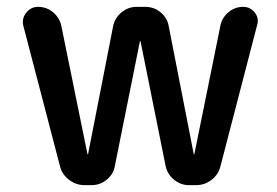

<svg xmlns="http://www.w3.org/2000/svg" viewBox="-20 -540 809 560"><path d="M155 -55 48 -465Q43 -486 56.5 -503Q70 -520 91 -520Q116 -520 135 -504Q154 -488 159 -464L235 -91Q235 -90 236 -90Q237 -90 237 -91L310 -464Q315 -488 334.5 -504Q354 -520 378 -520H404Q429 -520 448.5 -504Q468 -488 472 -464L545 -91Q545 -90 546 -90Q547 -90 547 -91L623 -466Q628 -489 646.5 -504.5Q665 -520 689 -520Q710 -520 723 -503.5Q736 -487 730 -467L623 -55Q617 -31 597 -15.5Q577 0 552 0H531Q507 0 487.5 -16Q468 -32 463 -56L390 -419Q390 -420 389 -420Q388 -420 388 -419L315 -56Q311 -32 291.5 -16Q272 0 247 0H226Q202 0 181.5 -15.5Q161 -31 155 -55Z"/></svg>

Font: Rounded Mplus 1c Medium
Style: Regular
Weight: 500
Version: Version 1.059.20150529